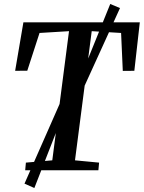

<svg xmlns="http://www.w3.org/2000/svg" viewBox="-20 -855 722 964"><path d="M106.5 0 110 -38.5 242.5 -50 326.5 -698.5 178.5 -689.5 117 -500 56 -499.5 97.5 -743H682L654.5 -499.5L596.5 -499L588 -689.5L440.5 -698.5L356.5 -50L477.5 -38.5L474 0ZM103 67 303 -387 362.5 -412.5 533.5 -835 582.5 -814.5 392.5 -397.5 333 -373.5 152.5 89Z"/></svg>

Font: Merriweather 48pt Medium
Style: Italic
Weight: 500
Italic angle: -7.8°
Version: Version 2.101